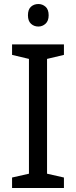

<svg xmlns="http://www.w3.org/2000/svg" viewBox="-20 -935 379 955"><path d="M298 0H40V-52L124 -71V-642L40 -662V-714H298V-662L214 -642V-71L298 -52ZM171 -915Q191 -915 206.5 -901.5Q222 -888 222 -859Q222 -831 206.5 -817Q191 -803 171 -803Q149 -803 134 -817Q119 -831 119 -859Q119 -888 134 -901.5Q149 -915 171 -915Z"/></svg>

Font: Noto Sans Hebrew
Style: Regular
Weight: 400
Designer: Monotype Design Team
Foundry: Monotype Imaging Inc.
Version: Version 2.003;January 10, 2023;FontCreator 14.0.0.2877 64-bi